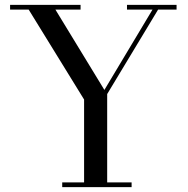

<svg xmlns="http://www.w3.org/2000/svg" viewBox="-20 -770 774 790"><path d="M236 0V-19.5H326V-360.5L98 -730.5H21.5V-750H311.5V-730.5H208L409.5 -400L607.5 -730.5H502.5V-750H706.5V-730.5H630.5L421 -383V-19.5H521.5V0Z"/></svg>

Font: Bodoni Moda SC 11pt
Style: Regular
Weight: 400
Version: Version 2.005